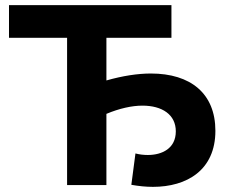

<svg xmlns="http://www.w3.org/2000/svg" viewBox="-20 -720 887 747"><path d="M491 -1C519 4 547 7 575 7C707 7 818 -58 818 -211C818 -356 722 -434 567 -434C516 -434 457 -425 394 -407V-573H647V-700H15V-573H241V0H394V-277C444 -298 493 -309 534 -309C611 -309 664 -274 664 -209C664 -142 610 -117 555 -117C538 -117 522 -119 507 -123Z"/></svg>

Font: Montserrat-Alt1
Style: Bold
Weight: 700
Designer: Differentunic
Foundry: Differentunic
Version: Version 7.222